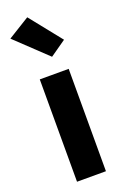

<svg xmlns="http://www.w3.org/2000/svg" viewBox="-156 -859 588 908"><g transform="rotate(-20 138.0 -405.5)"><path d="M65.2 0V-515.1H210.7V0ZM156.5 -595.7 0.5 -743.7 109.9 -811.3 237.1 -652.1Z"/></g></svg>

Font: RobotoFlex
Style: Regular
Weight: 400
Designer: Berlow after Robertson
Foundry: Google
Version: Version 2.136